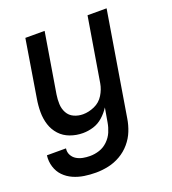

<svg xmlns="http://www.w3.org/2000/svg" viewBox="-135 -632 847 946"><g transform="rotate(-20 288.0 -158.5)"><path d="M207 213Q239 213 272 206Q305 199 335.5 181.5Q366 164 389 137Q412 110 424.5 78.5Q437 47 442 15L532 -530H432L376 -193Q371 -163 353.5 -134.5Q336 -106 305.5 -92.5Q275 -79 245 -79Q220 -79 198 -89Q176 -99 164.5 -120Q153 -141 152 -166Q151 -191 155 -216L207 -530H106L57 -230Q51 -195 51 -160.5Q51 -126 61 -94.5Q71 -63 93 -39Q115 -15 147 -3.5Q179 8 213 8Q241 8 268.5 -0.5Q296 -9 318.5 -29Q341 -49 357 -74L344 1Q340 25 330 48.5Q320 72 300.5 91Q281 110 256.5 118Q232 126 207 126Q188 126 170 122.5Q152 119 137 110Q122 101 113.5 85Q105 69 108 50H8Q4 81 13 110Q22 139 42 159.5Q62 180 89 192Q116 204 146 208.5Q176 213 207 213Z"/></g></svg>

Font: Iosevka Sparkle Medium
Style: Italic
Weight: 500
Italic angle: -9°
Designer: Belleve Invis
Foundry: Belleve Invis
Version: Version 4.5.0; ttfautohint (v1.8.3)